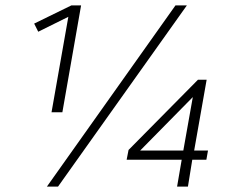

<svg xmlns="http://www.w3.org/2000/svg" viewBox="-20 -688 869 708"><path d="M153 0 627 -668H669L194 0ZM170 -274 232 -626 121 -571 106 -601 243 -668H279L210 -274ZM633 0 650 -99H447L454 -135L710 -394H742L696 -133H747L741 -99H689L673 0ZM497 -133H656L691 -330Z"/></svg>

Font: Gantari ExtraLight
Style: Italic
Weight: 250
Italic angle: -10°
Designer: Anugrah Pasau
Foundry: Lafontype
Version: Version 1.000